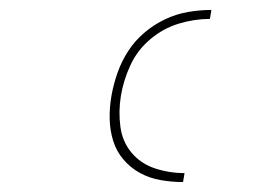

<svg xmlns="http://www.w3.org/2000/svg" viewBox="-20 -800 540 386"><path d="M348 -434Q325 -434 302.5 -438Q280 -442 261 -452.5Q242 -463 228 -479.5Q214 -496 207.5 -517Q201 -538 200.5 -561Q200 -584 204 -607Q208 -630 216 -653Q224 -676 237.5 -697Q251 -718 270.5 -734.5Q290 -751 312.5 -761.5Q335 -772 358.5 -776Q382 -780 405 -780L402 -762Q371 -762 339.5 -752.5Q308 -743 282 -721Q256 -699 242 -668.5Q228 -638 223 -607Q218 -576 222 -545.5Q226 -515 244.5 -493Q263 -471 291.5 -461.5Q320 -452 351 -452Z"/></svg>

Font: Iosevka Thin Oblique
Style: Regular
Weight: 100
Italic angle: -9°
Monospace: yes
Designer: Belleve Invis
Foundry: Belleve Invis
Version: Version 32.5.0; ttfautohint (v1.8.4)